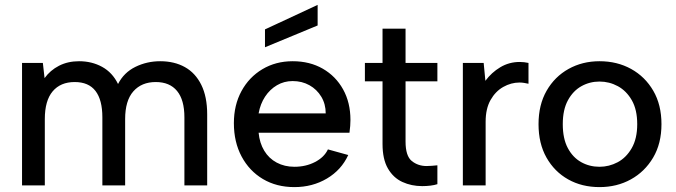

<svg xmlns="http://www.w3.org/2000/svg" viewBox="-20 -757 2760 784"><path d="M70 0V-500H155L162 -438Q185 -470 221 -488.5Q257 -507 303 -507Q355 -507 397 -484Q439 -461 462 -414Q486 -461 533 -484Q580 -507 634 -507Q692 -507 735 -483Q778 -459 802 -410.5Q826 -362 826 -290V0H733V-278Q733 -349 703 -385.5Q673 -422 616 -422Q558 -422 524.5 -384Q491 -346 491 -271V0H398V-278Q398 -349 370 -385.5Q342 -422 285 -422Q227 -422 195 -384Q163 -346 163 -271V0Z M1182 7Q1109 7 1053.5 -26Q998 -59 966.5 -118Q935 -177 935 -254Q935 -328 966 -385Q997 -442 1051.5 -474.5Q1106 -507 1175 -507Q1245 -507 1298 -476.5Q1351 -446 1381 -392Q1411 -338 1411 -267Q1411 -256 1410 -242.5Q1409 -229 1407 -215H1036Q1040 -173 1059 -141.5Q1078 -110 1110 -93Q1142 -76 1182 -76Q1229 -76 1266.5 -95.5Q1304 -115 1319 -147L1402 -124Q1374 -63 1315 -28Q1256 7 1182 7ZM1036 -294H1310Q1310 -332 1292 -362Q1274 -392 1243.5 -409Q1213 -426 1175 -426Q1140 -426 1111 -409Q1082 -392 1062.5 -362.5Q1043 -333 1036 -294ZM1062 -564V-637L1277 -737V-653Z M1766 -5Q1754 -1 1737.5 1Q1721 3 1704 3Q1660 3 1623 -14Q1586 -31 1564 -69Q1542 -107 1542 -169V-425H1470V-500H1542V-640H1636V-500H1766V-425H1636V-179Q1636 -120 1661.5 -99.5Q1687 -79 1722 -79Q1731 -79 1743.5 -80Q1756 -81 1766 -82Z M1870 0V-500H1955L1962 -427Q1987 -461 2023 -482.5Q2059 -504 2102 -504Q2111 -504 2120 -503Q2129 -502 2138 -500V-415Q2129 -417 2120 -418.5Q2111 -420 2101 -420Q2067 -420 2035 -402Q2003 -384 1983 -348.5Q1963 -313 1963 -260V0Z M2428 7Q2356 7 2300 -24.5Q2244 -56 2211.5 -113.5Q2179 -171 2179 -250Q2179 -329 2212 -386.5Q2245 -444 2301.5 -475.5Q2358 -507 2428 -507Q2500 -507 2557 -475.5Q2614 -444 2647.5 -386.5Q2681 -329 2681 -250Q2681 -171 2647 -113.5Q2613 -56 2556 -24.5Q2499 7 2428 7ZM2428 -76Q2467 -76 2502 -94.5Q2537 -113 2559.5 -152Q2582 -191 2582 -250Q2582 -309 2560 -347.5Q2538 -386 2503 -405Q2468 -424 2428 -424Q2388 -424 2354 -405Q2320 -386 2299 -347.5Q2278 -309 2278 -250Q2278 -191 2298.5 -152.5Q2319 -114 2353 -95Q2387 -76 2428 -76Z"/></svg>

Font: Envelope Sans Variable
Style: Regular
Weight: 500
Designer: Andreas Rasmussen / Norman Anderson
Foundry: mail.de GmbH
Version: Version 1.150